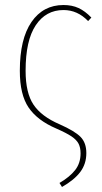

<svg xmlns="http://www.w3.org/2000/svg" viewBox="-20 -549 407 765"><path d="M344 -479 331 -465Q289 -509 233 -509Q163 -509 122.5 -448.5Q82 -388 82 -267Q82 -179 113.5 -132Q145 -85 217 -54Q278 -27 301 -3.5Q324 20 324 61Q324 104 300 136Q276 168 227 196L217 180Q258 156 279.5 128.5Q301 101 301 62Q301 39 293 23.5Q285 8 265 -5.5Q245 -19 204 -37Q129 -69 94 -120.5Q59 -172 59 -267Q59 -394 105.5 -461.5Q152 -529 233 -529Q267 -529 293 -517Q319 -505 344 -479Z"/></svg>

Font: Fira Sans Extra Condensed Thin
Style: Regular
Weight: 250
Width: 1
Designer: Carrois Corporate & Edenspiekermann AG
Foundry: Carrois Corporate GbR & Edenspiekermann AG
Version: Version 4.203